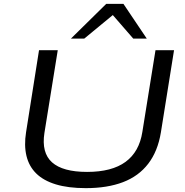

<svg xmlns="http://www.w3.org/2000/svg" viewBox="-20 -965 957 994"><path d="M424 9Q333 9 269 -10.5Q205 -30 167.5 -67Q130 -104 117 -158Q104 -212 115 -281L182 -705H279L210 -277Q194 -174 249.5 -124.5Q305 -75 431 -75Q559 -75 630 -127Q701 -179 717 -282L785 -705H881L813 -280Q797 -182 747.5 -117.5Q698 -53 617 -22Q536 9 424 9ZM347 -765 530 -945H619L740 -765H670L564 -887L416 -765Z"/></svg>

Font: Nunito Sans 10pt Expanded
Style: Italic
Weight: 400
Width: 7
Italic angle: -9°
Designer: Vernon Adams
Foundry: Vernon Adams
Version: Version 3.101;gftools[0.9.27]